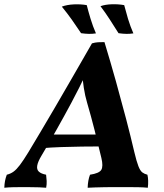

<svg xmlns="http://www.w3.org/2000/svg" viewBox="-52 -880 771 903"><path d="M-31.7 3Q-31.2 -14.3 -28.4 -28.9Q-25.6 -43.6 -20 -58.3Q-2.1 -62.7 11.6 -72.7Q25.4 -82.6 41.7 -104.1Q58 -125.6 81.5 -164.1Q109 -210.3 140 -261.9Q170.9 -313.6 206.6 -374.9Q242.3 -436.2 285.3 -510.6Q328.3 -584.9 380.5 -676Q395.2 -680.5 409.4 -681.3Q423.5 -682 439.3 -682Q467.9 -587.9 493.5 -496.4Q519 -404.9 541 -321Q562.9 -237.1 579.7 -164.9Q590.2 -120.6 598.8 -98.7Q607.3 -76.8 617.3 -69.2Q627.3 -61.7 641.3 -58.3Q644.3 -46.2 644.8 -30.3Q645.3 -14.3 643.2 3Q625.1 1 598.9 0.5Q572.7 0 547.7 0Q522.7 0 507.2 0Q494.7 0 476 0Q457.2 0 436.2 0.5Q415.2 1 395.2 1.5Q375.3 2 360.3 3Q360.8 -14.8 363.6 -30.2Q366.4 -45.7 371.4 -58.3Q414.4 -64.8 424.3 -81.1Q434.3 -97.4 424.8 -137.1Q409.5 -202.4 392.9 -267.7Q376.3 -333.1 357.5 -397.4Q348 -429.4 342.2 -466.5Q336.5 -503.5 334.1 -544.7H356.8Q338.2 -503 319.5 -465.7Q300.8 -428.5 282.8 -395.1Q249.6 -333.1 214.6 -271.1Q179.7 -209.2 143 -147.7Q126.2 -119.7 123.1 -101.3Q119.9 -82.8 130.7 -72.8Q141.4 -62.8 164.8 -58.3Q166.8 -44.1 167.5 -28.7Q168.2 -13.2 165.1 3Q151.8 1.5 132.6 1Q113.4 0.5 93.4 0.3Q73.5 0 57 0Q31.5 0 9.3 0.5Q-12.8 1 -31.7 3ZM141.2 -182.6 166.3 -247.2H419.9L426.5 -191.3Q381.5 -191.3 333.1 -190.6Q284.7 -189.8 235.8 -188.3Q186.8 -186.7 141.2 -182.6ZM329.3 -723.9Q306.9 -757.7 285.6 -787.7Q264.4 -817.6 238.8 -848.8Q262.5 -857.8 295.1 -859.4Q327.7 -860.9 356 -855.9Q363.4 -826.5 374 -791.4Q384.6 -756.4 399.2 -723Q383.4 -720.5 366.8 -720.7Q350.2 -720.9 329.3 -723.9ZM505.4 -723.9Q484.1 -757.7 464.1 -788.7Q444.1 -819.7 420.6 -850.9Q442.8 -858.9 473.8 -859.9Q504.9 -860.9 532.1 -855.9Q539.6 -826.5 550.1 -791.4Q560.7 -756.4 575.3 -723Q559.5 -720.5 542.9 -720.7Q526.3 -720.9 505.4 -723.9Z"/></svg>

Font: Vollkorn
Style: Italic
Weight: 400
Italic angle: -11°
Designer: Friedrich Althausen
Foundry: Friedrich Althausen
Version: Version 5.001